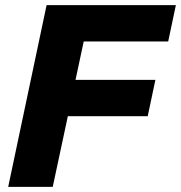

<svg xmlns="http://www.w3.org/2000/svg" viewBox="-20 -730 707 750"><path d="M12 0H186L245 -276H557L587 -418H275L307 -568H637L667 -710H162Z"/></svg>

Font: Geist ExtraBold
Style: Italic
Weight: 800
Italic angle: -12°
Designer: Basement.studio, Andrés Briganti, Mateo Zaragoza
Foundry: Basement.studio, Vercel, Andrés Briganti, Guido Ferreyra, Mateo Zaragoza
Version: Version 1.500